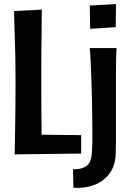

<svg xmlns="http://www.w3.org/2000/svg" viewBox="-20 -751 636 939"><path d="M52 4Q52 -3 52.5 -36.5Q53 -70 54 -121Q55 -172 55.5 -232Q56 -292 56 -352Q56 -413 55 -472.5Q54 -532 52 -580.5Q50 -629 49.5 -660.5Q49 -692 49 -697L185 -704Q184 -698 184 -671.5Q184 -645 183.5 -604Q183 -563 182.5 -517.5Q182 -472 182 -428Q182 -384 182 -351Q182 -318 182 -275Q182 -232 182.5 -187Q183 -142 183.5 -102.5Q184 -63 184 -36.5Q184 -10 184 -3ZM52 4 115 -93 377 -90V0ZM339 167 337 77Q368 77 387 69.5Q406 62 416 46.5Q426 31 428 8Q431 -16 431.5 -53Q432 -90 431.5 -140.5Q431 -191 430 -254Q429 -310 427 -358.5Q425 -407 423.5 -447.5Q422 -488 419 -516H550Q549 -499 548 -467.5Q547 -436 547 -386.5Q547 -337 547 -266Q547 -223 547 -192.5Q547 -162 547 -139.5Q547 -117 547 -96.5Q547 -76 547 -53.5Q547 -31 546 -2Q545 46 527 79.5Q509 113 479 133.5Q449 154 412.5 162Q376 170 339 167ZM421 -610 419 -724 547 -731 546 -618Z"/></svg>

Font: Truculenta ExtraBold
Style: Regular
Weight: 800
Version: Version 1.002